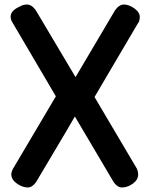

<svg xmlns="http://www.w3.org/2000/svg" viewBox="-20 -821 655 849"><path d="M27 -747Q27 -774 67 -792Q83 -801 99 -801Q120 -801 138 -776L314 -480L489 -776Q507 -801 528 -801Q550 -801 574 -784Q598 -767 598 -746Q598 -729 591 -719V-720L398 -392L586 -74Q591 -61 591 -50Q591 -26 567.5 -9Q544 8 519 8Q500 8 483 -15L311 -306Q285 -260 224 -158Q163 -56 139 -15Q122 8 103 8Q79 8 54.5 -9.5Q30 -27 30 -50Q30 -59 37 -75V-74Q72 -134 138.5 -245.5Q205 -357 227 -395L36 -720Q27 -734 27 -747Z"/></svg>

Font: Gugi Cyrillic
Style: Regular
Weight: 400
Foundry: TAE System & Typefaces Co.
Version: Version 3.10 September 15, 2020